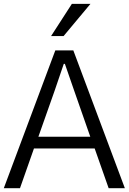

<svg xmlns="http://www.w3.org/2000/svg" viewBox="-24 -999 683 1019"><path d="M179.7 -273.4H455.1L369.1 -519.5Q361.3 -542 344.2 -591.3Q327.1 -640.6 320.3 -660.2H314.5Q273.4 -540 266.6 -519.5ZM-3.9 0 269.5 -731.4H365.2L638.7 0H552.7L478.5 -210.9H156.2L82 0ZM247.1 -807.6 357.4 -978.5H456.1L313.5 -807.6Z"/></svg>

Font: Gothic A1
Style: Regular
Weight: 400
Designer: HanYang I&C Co.,Ltd.
Foundry: HanYang I&C Co.,Ltd.
Version: Version 2.50